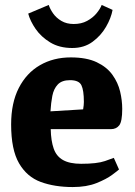

<svg xmlns="http://www.w3.org/2000/svg" viewBox="-20 -743 544 776"><path d="M274 13Q201 13 145 -7.5Q89 -28 57 -83Q25 -138 25 -240Q25 -327 56 -387.5Q87 -448 141.5 -479.5Q196 -511 266 -511Q330 -511 371 -491.5Q412 -472 434.5 -440.5Q457 -409 465.5 -373Q474 -337 474 -303Q474 -252 462 -236.5Q450 -221 428 -221H185Q186 -174 197 -142.5Q208 -111 235 -96Q262 -81 308 -81Q372 -81 404 -92Q436 -103 440 -105L461 -58Q457 -54 433.5 -36.5Q410 -19 370 -3Q330 13 274 13ZM184 -293 316 -301Q319 -319 319 -331Q319 -378 309 -398.5Q299 -419 263 -419Q230 -419 213.5 -401.5Q197 -384 191.5 -355.5Q186 -327 184 -293ZM272 -549Q220 -549 183 -571.5Q146 -594 124 -626Q102 -658 94 -688L177 -723Q182 -707 194.5 -689Q207 -671 228 -658.5Q249 -646 278 -646Q309 -646 332 -658.5Q355 -671 370 -689Q385 -707 391 -723L435 -703Q429 -670 408.5 -634.5Q388 -599 354 -574Q320 -549 272 -549Z"/></svg>

Font: Faustina ExtraBold
Style: Regular
Weight: 800
Designer: Alfonso Garcia
Foundry: http://www.omnibus-type.com
Version: Version 1.200